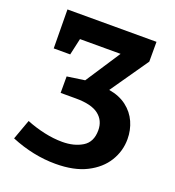

<svg xmlns="http://www.w3.org/2000/svg" viewBox="-131 -807 837 920"><g transform="rotate(20 288.0 -346.5)"><path d="M254 11Q141 11 27 -36L64 -138Q109 -120 156.5 -109.5Q204 -99 249 -99Q309 -99 351 -124.5Q393 -150 393 -210Q393 -260 356 -288.5Q319 -317 240 -317H162V-401L252 -414L368 -591H161L142 -506H58L56 -704H510V-603L376 -410Q430 -401 466.5 -373Q503 -345 521 -304.5Q539 -264 539 -218Q539 -157 507 -105Q475 -53 412 -21Q349 11 254 11Z"/></g></svg>

Font: Bitter
Style: Bold
Weight: 700
Designer: Sol Matas, and Bitter project Authors
Foundry: Sol Matas
Version: Version 2.001